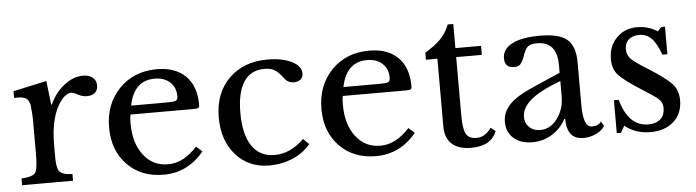

<svg xmlns="http://www.w3.org/2000/svg" viewBox="-43 -814 3621 999"><g transform="rotate(-5 1767.0 -315.0)"><path d="M222 -193V-159Q222 -129 222.5 -112Q223 -95 226.5 -79.5Q230 -64 234.5 -57.5Q239 -51 249.5 -45.5Q260 -40 271.5 -38Q283 -36 304 -35V0H38V-35Q96 -38 110 -57Q124 -76 124 -152V-269Q124 -309 124 -329.5Q124 -350 122 -374.5Q120 -399 119 -408.5Q118 -418 112 -430Q106 -442 101.5 -445Q97 -448 85.5 -452Q74 -456 64.5 -456Q55 -456 36 -456V-491L211 -529L225 -405H229Q256 -465 304 -502.5Q352 -540 403 -540Q435 -540 453.5 -524.5Q472 -509 472 -483Q472 -459 457 -445.5Q442 -432 414 -432Q391 -432 368 -444.5Q345 -457 335 -457Q308 -457 281 -422.5Q254 -388 239 -335Q222 -276 222 -193Z M957 -121 988 -93Q903 10 777 10Q660 10 587.5 -64.5Q515 -139 515 -259Q515 -382 591.5 -461Q668 -540 789 -540Q885 -540 938.5 -487Q992 -434 992 -337Q992 -324 986.5 -320.5Q981 -317 961 -317H632Q628 -302 628 -272Q628 -168 676.5 -105Q725 -42 805 -42Q885 -42 957 -121ZM639 -363H823Q863 -363 873 -368Q883 -373 883 -391Q883 -437 853 -464.5Q823 -492 773 -492Q665 -492 639 -363Z M1515 -112 1545 -83Q1509 -39 1452 -14.5Q1395 10 1329 10Q1222 10 1155 -65Q1088 -140 1088 -261Q1088 -388 1164.5 -464Q1241 -540 1366 -540Q1443 -540 1492.5 -515.5Q1542 -491 1542 -452Q1542 -433 1529 -421.5Q1516 -410 1493 -410Q1475 -410 1462.5 -418Q1450 -426 1432 -451Q1412 -475 1393.5 -484Q1375 -493 1346 -493Q1275 -493 1238.5 -437.5Q1202 -382 1202 -276Q1202 -162 1243 -102Q1284 -42 1361 -42Q1444 -42 1515 -112Z M2066 -121 2097 -93Q2012 10 1886 10Q1769 10 1696.5 -64.5Q1624 -139 1624 -259Q1624 -382 1700.5 -461Q1777 -540 1898 -540Q1994 -540 2047.5 -487Q2101 -434 2101 -337Q2101 -324 2095.5 -320.5Q2090 -317 2070 -317H1741Q1737 -302 1737 -272Q1737 -168 1785.5 -105Q1834 -42 1914 -42Q1994 -42 2066 -121ZM1748 -363H1932Q1972 -363 1982 -368Q1992 -373 1992 -391Q1992 -437 1962 -464.5Q1932 -492 1882 -492Q1774 -492 1748 -363Z M2248 -467H2188V-504Q2242 -536 2271.5 -567Q2301 -598 2317 -640H2346V-514H2480V-467H2346V-163Q2346 -92 2360.5 -65.5Q2375 -39 2415 -39Q2461 -39 2492 -85L2517 -66Q2488 10 2383 10Q2317 10 2282.5 -21.5Q2248 -53 2248 -112Z M2875 -217V-296Q2764 -254 2717 -213Q2670 -172 2670 -126Q2670 -93 2692 -72Q2714 -51 2750 -51Q2802 -51 2838.5 -100Q2875 -149 2875 -217ZM2731 -276 2875 -339V-380Q2875 -502 2771 -502Q2737 -502 2722.5 -489.5Q2708 -477 2695 -437Q2684 -409 2673.5 -399Q2663 -389 2643 -389Q2593 -389 2593 -439Q2593 -487 2644 -513.5Q2695 -540 2789 -540Q2890 -540 2931.5 -504.5Q2973 -469 2973 -384V-160Q2973 -46 3018 -46Q3054 -46 3067 -68L3081 -44Q3069 -21 3037 -5.5Q3005 10 2970 10Q2883 10 2883 -97H2878Q2852 -48 2805.5 -19.5Q2759 9 2704 9Q2642 9 2605.5 -23Q2569 -55 2569 -109Q2569 -159 2606 -198.5Q2643 -238 2731 -276Z M3186 -35 3166 0H3144V-172H3169Q3208 -31 3311 -31Q3352 -31 3375 -51Q3398 -71 3398 -110Q3398 -138 3378.5 -156Q3359 -174 3282 -222Q3205 -271 3176 -302.5Q3147 -334 3147 -386Q3147 -454 3189.5 -497Q3232 -540 3296 -540Q3356 -540 3403 -509L3423 -530H3442V-386H3416Q3394 -447 3368 -473Q3342 -499 3304 -499Q3270 -499 3249.5 -481Q3229 -463 3229 -431Q3229 -400 3249.5 -379.5Q3270 -359 3327 -324Q3421 -265 3454 -230.5Q3487 -196 3487 -142Q3487 -72 3441 -31Q3395 10 3320 10Q3242 10 3186 -35Z"/></g></svg>

Font: Libre Baskerville
Style: Regular
Weight: 400
Designer: Pablo Impallari, Rodrigo Fuenzalida
Foundry: Pablo Impallari, Rodrigo Fuenzalida
Version: Version 1.000